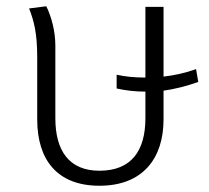

<svg xmlns="http://www.w3.org/2000/svg" viewBox="-20 -584 669 614"><path d="M614 -322 607 -363C571 -350 537 -343 503 -339V-562H445V-336C409 -336 381 -339 353 -345V-301C381 -295 409 -291 445 -291V-206C445 -103 401 -38 298 -38C201 -38 157 -102 157 -206V-438C157 -485 144 -532 128 -564L73 -557C89 -516 99 -477 99 -401V-202C99 -73 163 10 298 10C437 10 503 -78 503 -202V-294C538 -299 575 -308 614 -322Z"/></svg>

Font: FiraGO Light
Style: Regular
Weight: 300
Designer: bBox Type
Foundry: bBox Type GmbH
Version: Version 1.001;PS 001.001;hotconv 1.0.88;makeotf.lib2.5.64775